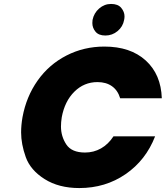

<svg xmlns="http://www.w3.org/2000/svg" viewBox="-20 -948 840 973"><path d="M514 -768Q480 -768 464 -787.5Q448 -807 448 -831Q448 -839 449 -847Q456 -882 482.5 -905Q509 -928 543 -928Q578 -928 594.5 -908Q611 -888 611 -865Q611 -856 609 -847Q603 -813 576 -790.5Q549 -768 514 -768ZM94 -354Q113 -458 170.5 -539.5Q228 -621 316.5 -666.5Q405 -712 509 -712Q641 -712 718.5 -641.5Q796 -571 800 -450H589Q577 -490 547.5 -511Q518 -532 474 -532Q406 -532 357 -483.5Q308 -435 293 -354Q289 -329 289 -307Q289 -257 316 -216Q343 -175 411 -175Q455 -175 492 -196Q529 -217 555 -257H766Q719 -136 616.5 -65.5Q514 5 382 5Q278 5 206 -40.5Q134 -86 110.5 -152Q87 -218 87 -277Q87 -314 94 -354Z"/></svg>

Font: Fz Poppins ExtBd
Style: Italic
Weight: 800
Italic angle: -10°
Designer: Ninad Kale (Devanagari), Jonny Pinhorn (Latin)
Foundry: Indian Type Foundry
Version: Vit hóa bi Vntype.Com & FontZin.Com